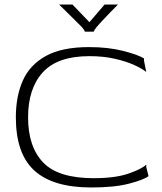

<svg xmlns="http://www.w3.org/2000/svg" viewBox="-20 -818 716 848"><path d="M383 10Q214 10 132 -64.5Q50 -139 50 -300Q50 -393 81 -462.5Q112 -532 183 -571Q254 -610 373 -610Q457 -610 522.5 -593.5Q588 -577 616 -560V-550L626 -500Q608 -515 572.5 -531Q537 -547 487 -558.5Q437 -570 375 -570Q234 -570 169 -498.5Q104 -427 104 -300Q104 -170 170.5 -100.5Q237 -31 394 -31Q489 -31 548 -51.5Q607 -72 626 -91V-80L636 -40Q615 -24 550.5 -7Q486 10 383 10ZM241 -798Q256 -783 275 -764.5Q294 -746 312 -728Q330 -710 341 -699Q349 -690 352 -684.5Q355 -679 355 -678H394Q394 -682 407 -699Q413 -706 429 -723.5Q445 -741 464.5 -761Q484 -781 501 -798H442L375 -720L300 -798Z"/></svg>

Font: Red Rose Light
Style: Regular
Weight: 300
Designer: Jaikishan Patel
Version: Version 1.001; ttfautohint (v1.8.3)